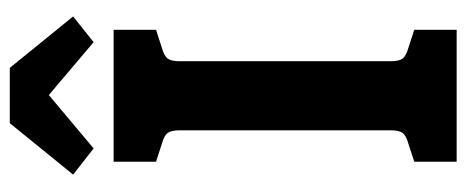

<svg xmlns="http://www.w3.org/2000/svg" viewBox="-308 -670 978 403"><g transform="rotate(-90 181.5 -469.0)"><path d="M43 -89 80 -101Q98 -106 103.5 -113.5Q109 -121 109 -139V-581Q109 -599 103.5 -606.5Q98 -614 80 -619L43 -631V-720H320V-631L283 -619Q265 -614 259.5 -606.5Q254 -599 254 -581V-139Q254 -121 259.5 -113.5Q265 -106 283 -101L320 -89V0H43ZM294 -762 183 -856 71 -762 16 -805 124 -938H240L348 -805Z"/></g></svg>

Font: Enriqueta
Style: Bold
Weight: 700
Designer: Viviana Monsalve, Gustavo Ibarra
Foundry: 72Puntos
Version: Version 2.000